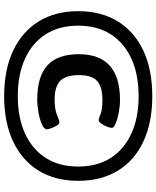

<svg xmlns="http://www.w3.org/2000/svg" viewBox="66 -814 756 928"><g transform="rotate(90 444.0 -350.0)"><path d="M445 8Q317 8 225 -35.5Q133 -79 83.5 -159Q34 -239 34 -350Q34 -461 83.5 -541.5Q133 -622 225 -665Q317 -708 445 -708Q572 -708 664 -665Q756 -622 805 -541.5Q854 -461 854 -350Q854 -239 805 -159Q756 -79 664 -35.5Q572 8 445 8ZM445 -58Q550 -58 626.5 -93.5Q703 -129 744 -194Q785 -259 785 -350Q785 -441 744 -506Q703 -571 626.5 -606.5Q550 -642 445 -642Q339 -642 262.5 -606.5Q186 -571 145 -506Q104 -441 104 -350Q104 -259 145 -194Q186 -129 262.5 -93.5Q339 -58 445 -58ZM461 -152Q350 -152 296 -201Q242 -250 242 -353Q242 -552 463 -552Q493 -552 524.5 -546Q556 -540 577 -531Q598 -522 598 -513Q598 -504 592 -488.5Q586 -473 577 -461Q568 -449 561 -449Q553 -449 531.5 -458Q510 -467 463 -467Q400 -467 371.5 -441.5Q343 -416 343 -353Q343 -289 371.5 -262.5Q400 -236 461 -236Q509 -236 535.5 -247.5Q562 -259 570 -259Q580 -259 587.5 -246Q595 -233 600 -218.5Q605 -204 605 -199Q605 -185 581 -174.5Q557 -164 523.5 -158Q490 -152 461 -152Z"/></g></svg>

Font: Asap Expanded ExtraBold
Style: Regular
Weight: 800
Width: 7
Designer: Pablo Cosgaya
Foundry: Omnibus-Type
Version: Version 3.001; ttfautohint (v1.8.4.7-5d5b)